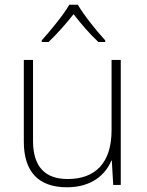

<svg xmlns="http://www.w3.org/2000/svg" viewBox="-20 -784 622 814"><path d="M310 -764H274C250 -722 194 -654 157 -613V-606H186C222 -640 262 -686 292 -724C321 -686 360 -640 397 -606H426V-613C389 -653 334 -722 310 -764ZM492 -530H453V-232C453 -92 383 -25 267 -25C172 -25 120 -76 120 -187V-530H81V-183C81 -55 144 10 264 10C368 10 427 -43 452 -103H454L460 0H492Z"/></svg>

Font: Noto Sans Meetei Mayek ExtraLight
Style: Regular
Weight: 200
Designer: Monotype Design Team and Neelakash Kshetrimayum
Foundry: Monotype Imaging Inc.
Version: Version 2.002